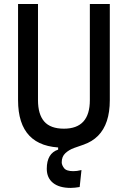

<svg xmlns="http://www.w3.org/2000/svg" viewBox="-20 -713 626 940"><path d="M326.2 207Q270 207 239.5 182.4Q209 157.7 209 113.3Q209 38.1 264.6 19.5V-14.6L372.1 -19.5L393.6 -6.3Q368.2 2 342.5 11.5Q316.9 21 299.6 37.4Q282.2 53.7 282.2 82Q282.2 94.7 293.5 109.9Q304.7 125 338.9 125Q347.2 125 356.9 123.8Q366.7 122.6 378.9 119.6L370.1 202.6Q357.9 204.6 346.9 205.8Q335.9 207 326.2 207ZM291 9.8Q68.4 9.8 68.4 -222.7V-693.4H166V-222.7Q166 -153.3 196.5 -118.2Q227.1 -83 293 -83Q419.9 -83 419.9 -222.7V-693.4H517.6V-222.7Q517.6 -106.4 460 -48.3Q402.3 9.8 291 9.8Z"/></svg>

Font: Cascadia Code PL
Style: Regular
Weight: 400
Monospace: yes
Designer: Aaron Bell
Foundry: Saja Typeworks
Version: Version 2102.003